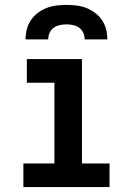

<svg xmlns="http://www.w3.org/2000/svg" viewBox="-20 -760 540 780"><path d="M75 0V-96H201V-424H89V-520H313V-96H425V0ZM84 -600Q84 -621 89 -641Q94 -661 105.5 -678Q117 -695 133.5 -707.5Q150 -720 169 -727.5Q188 -735 208.5 -737.5Q229 -740 250 -740Q271 -740 291.5 -737.5Q312 -735 331 -727.5Q350 -720 366.5 -707.5Q383 -695 394.5 -678Q406 -661 411 -641Q416 -621 416 -600H324Q324 -614 318.5 -626.5Q313 -639 302 -647Q291 -655 277.5 -658Q264 -661 250 -661Q236 -661 222.5 -658Q209 -655 198 -647Q187 -639 181.5 -626.5Q176 -614 176 -600Z"/></svg>

Font: Iosevka
Style: Bold
Weight: 700
Monospace: yes
Designer: Belleve Invis
Foundry: Belleve Invis
Version: Version 32.5.0; ttfautohint (v1.8.4)